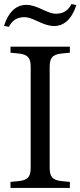

<svg xmlns="http://www.w3.org/2000/svg" viewBox="-22 -931 398 951"><path d="M22 -798C36 -825 57 -846 99 -846C115 -846 130 -841 155 -830L177 -820C193 -813 219 -802 247 -802C287 -802 331 -827 356 -906L332 -911C318 -884 297 -863 255 -863C239 -863 224 -868 199 -879L177 -889C161 -896 135 -907 107 -907C67 -907 23 -882 -2 -803ZM30 0H324V-30L283 -34C234 -39 224 -60 224 -102V-598C224 -640 234 -661 283 -666L324 -670V-700H30V-670L71 -666C120 -661 130 -640 130 -598V-102C130 -60 120 -39 71 -34L30 -30Z"/></svg>

Font: Hedvig Letters Serif 24pt
Style: Regular
Weight: 400
Designer: Alexander Örn & Tor Weibull
Foundry: Kanon Foundry
Version: Version 1.000